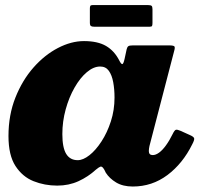

<svg xmlns="http://www.w3.org/2000/svg" viewBox="-20 -694 792 736"><path d="M324.5 -607.5Q324.5 -597 328.5 -594.2Q332.5 -591.5 342 -591.5H553.5Q561.5 -591.5 563 -595Q564.5 -598.5 564.5 -606.5V-659Q564.5 -669 560.8 -671.8Q557 -674.5 547.5 -674.5H334.5Q328 -674.5 326.2 -671.2Q324.5 -668 324.5 -661ZM419 -320Q419 -272 405 -228.8Q391 -185.5 369 -151.8Q347 -118 322.8 -99Q298.5 -80 278 -80Q248.5 -80 233.8 -104Q219 -128 219 -180Q219 -228.5 231.8 -274.8Q244.5 -321 265.8 -358.2Q287 -395.5 312.8 -417.2Q338.5 -439 364 -439Q385.5 -439 397.2 -422.5Q409 -406 414 -378.8Q419 -351.5 419 -320ZM717 -141Q726 -158 724.2 -164Q722.5 -170 707.5 -176.5L672 -192.5Q659.5 -198 654.2 -196.5Q649 -195 642 -180.5Q629.5 -155 616.2 -136.8Q603 -118.5 590 -109Q577 -99.5 565.5 -99.5Q550.5 -99.5 550.5 -115Q550.5 -119 551.2 -124.5Q552 -130 553 -134.5L647.5 -498Q651.5 -511.5 648.8 -515.8Q646 -520 628 -520H489.5Q476 -520 471.8 -516.8Q467.5 -513.5 465.5 -505L457.5 -468Q453 -448 448.5 -448.2Q444 -448.5 437 -462.5Q418.5 -499 386.5 -517.8Q354.5 -536.5 302 -536.5Q253 -536.5 202 -510Q151 -483.5 108.2 -435Q65.5 -386.5 39 -319.8Q12.5 -253 12.5 -172.5Q12.5 -99 39.2 -57.8Q66 -16.5 108.5 0.5Q151 17.5 199.5 17.5Q244 17.5 281 0.5Q318 -16.5 347.5 -43.5Q359 -53 364.5 -55Q370 -57 375.5 -50Q377.5 -47.5 380 -43.2Q382.5 -39 385.5 -32Q399.5 -10 425.2 5.5Q451 21 489 21Q563 21 621.8 -23Q680.5 -67 717 -141Z"/></svg>

Font: Besley ExtraBold
Style: Italic
Weight: 800
Italic angle: -13°
Designer: Owen Earl
Foundry: indestructible type*
Version: Version 2.001